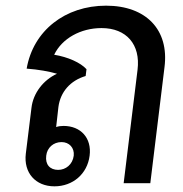

<svg xmlns="http://www.w3.org/2000/svg" viewBox="-20 -646 645 677"><path d="M172 11C237 11 288 -33 296 -97C304 -159 265 -202 204 -202C196 -202 186 -201 178 -198L186 -269C193 -322 228 -362 282 -378L285 -402C264 -425 220 -445 171 -453C199 -511 265 -547 338 -547C426 -547 476 -489 465 -400L416 0H510L560 -409C577 -541 495 -626 354 -626C210 -626 97 -538 74 -404C115 -401 154 -394 181 -386C133 -364 97 -318 91 -266L71 -104C63 -37 105 11 172 11ZM143 -97C146 -125 168 -145 197 -145C224 -145 243 -125 240 -97C236 -66 212 -47 185 -47C156 -47 139 -66 143 -97Z"/></svg>

Font: TPK Tissa Web Medium
Style: Italic
Weight: 500
Italic angle: -7°
Designer: Jacques Le Bailly, Suppakit Chalermlarp | Katatrad Co.,Ltd.
Foundry: Jacques Le Bailly, Cadson Demak Co.,Ltd.
Version: Version 5.000;Glyphs 3.1.2 (3151)